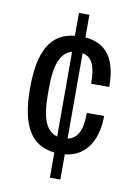

<svg xmlns="http://www.w3.org/2000/svg" viewBox="-87 -780 629 886"><g transform="rotate(10 228.0 -337.0)"><path d="M259 -617V-723H210V-616C99 -605 48 -518 48 -343C48 -167 99 -81 210 -69V49H259V-69C365 -80 407 -172 407 -275H326C326 -198 308 -153 259 -143V-543C307 -533 322 -491 322 -411H407C407 -536 364 -608 259 -617ZM210 -541V-144C156 -159 134 -219 134 -324V-362C134 -466 157 -527 210 -541Z"/></g></svg>

Font: Archivo Narrow
Style: Regular
Weight: 400
Designer: Hector Gatti
Foundry: Omnibus-Type
Version: Version 1.003;PS 001.003;hotconv 1.0.70;makeotf.lib2.5.58329